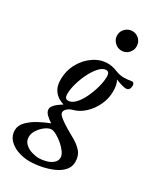

<svg xmlns="http://www.w3.org/2000/svg" viewBox="-273 -717 896 1067"><g transform="rotate(30 175.0 -183.5)"><path d="M109 273Q70 273 34 260Q-2 247 -24.5 222.5Q-47 198 -47 163Q-47 132 -21 106Q5 80 41 61Q77 42 109 30Q88 16 72.5 1Q57 -14 57 -32Q57 -58 116 -95Q33 -121 33 -206Q33 -265 59.5 -312.5Q86 -360 128 -388Q170 -416 217 -416Q232 -416 246 -413Q260 -410 275 -404Q291 -398 303.5 -395Q316 -392 335 -392Q344 -392 356.5 -393.5Q369 -395 383 -397Q387 -397 392 -393Q397 -389 397 -379Q397 -345 372 -345Q363 -345 346 -349.5Q329 -354 304 -364Q319 -342 319 -296Q319 -250 299.5 -208Q280 -166 247.5 -135.5Q215 -105 176 -95Q158 -90 144.5 -78.5Q131 -67 131 -53Q131 -41 153 -23.5Q175 -6 205 11.5Q235 29 260 43Q290 60 311.5 84.5Q333 109 333 149Q333 181 312 204.5Q291 228 256.5 243Q222 258 183 265.5Q144 273 109 273ZM127 -126Q150 -126 171.5 -148.5Q193 -171 210 -206.5Q227 -242 237.5 -280.5Q248 -319 248 -350Q248 -380 226 -380Q206 -380 184.5 -357.5Q163 -335 145 -299.5Q127 -264 116 -225.5Q105 -187 105 -156Q105 -126 127 -126ZM146 232Q167 232 191.5 225.5Q216 219 233 204.5Q250 190 250 169Q250 153 236.5 134Q223 115 203 98Q183 81 162.5 69.5Q142 58 129 58Q112 58 91 73Q70 88 54.5 110.5Q39 133 39 157Q39 183 57 200Q75 217 100 224.5Q125 232 146 232ZM245 -515Q220 -515 201 -533.5Q182 -552 182 -577Q182 -604 201 -622Q220 -640 245 -640Q271 -640 289 -622Q307 -604 307 -577Q307 -552 289 -533.5Q271 -515 245 -515Z"/></g></svg>

Font: Junicode Two Beta Condensed Medium
Style: Italic
Weight: 500
Width: 3
Italic angle: -9°
Version: Version 1.053; ttfautohint (v1.8.4)